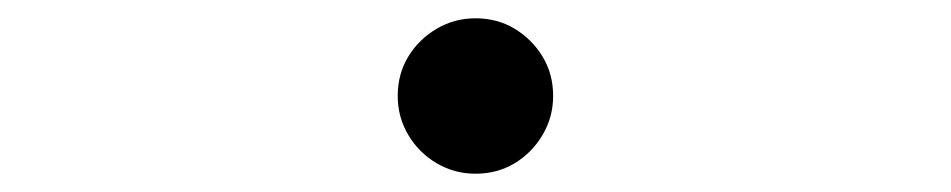

<svg xmlns="http://www.w3.org/2000/svg" viewBox="-20 -485 1040 210"><path d="M500 -295Q477 -295 457.5 -306.5Q438 -318 426.5 -337.5Q415 -357 415 -380Q415 -404 426.5 -423Q438 -442 457.5 -453.5Q477 -465 500 -465Q524 -465 543 -453.5Q562 -442 573.5 -423Q585 -404 585 -380Q585 -357 573.5 -337.5Q562 -318 543 -306.5Q524 -295 500 -295Z"/></svg>

Font: Noto Serif KR ExtraLight
Style: Regular
Weight: 200
Designer: Ryoko NISHIZUKA 西塚涼子 (kana & ideographs); Frank Grießhammer (Latin, Greek & Cyrillic); Wenlong ZHANG 张文龙 (bopomofo); San
Foundry: Adobe
Version: Version 2.002-H1;hotconv 1.1.0;makeotfexe 2.6.0